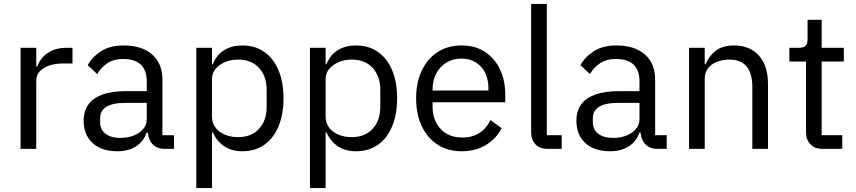

<svg xmlns="http://www.w3.org/2000/svg" viewBox="-20 -760 4371 980"><path d="M165 0H85V-516H165V-421H170Q179 -446 198 -467.5Q217 -489 247 -502.5Q277 -516 319 -516H350V-436H303Q260 -436 229 -424.5Q198 -413 181.5 -394Q165 -375 165 -350Z M868 0H823Q791 0 771 -13.5Q751 -27 742 -51Q733 -75 733 -106V-113L764 -84H729Q713 -37 673.5 -12.5Q634 12 580 12Q498 12 452.5 -30Q407 -72 407 -144Q407 -193 431 -226.5Q455 -260 503.5 -277.5Q552 -295 627 -295H729V-346Q729 -401 699 -430Q669 -459 607 -459Q561 -459 529 -438Q497 -417 476 -382L428 -427Q449 -468 495 -498Q541 -528 611 -528Q704 -528 756.5 -482Q809 -436 809 -354V-70H868ZM729 -235H623Q555 -235 523 -215Q491 -195 491 -157V-136Q491 -98 519 -77Q547 -56 593 -56Q633 -56 663.5 -68.5Q694 -81 711.5 -102.5Q729 -124 729 -150Z M982 200V-516H1062V-432H1066Q1086 -481 1125 -504.5Q1164 -528 1217 -528Q1282 -528 1329 -495Q1376 -462 1401.5 -401.5Q1427 -341 1427 -258Q1427 -176 1401.5 -115Q1376 -54 1329 -21Q1282 12 1217 12Q1164 12 1126.5 -12Q1089 -36 1066 -84H1062V200ZM1195 -60Q1263 -60 1302 -102.5Q1341 -145 1341 -214V-302Q1341 -371 1302 -413.5Q1263 -456 1195 -456Q1159 -456 1128.5 -443Q1098 -430 1080 -408Q1062 -386 1062 -357V-165Q1062 -132 1080 -108.5Q1098 -85 1128.5 -72.5Q1159 -60 1195 -60Z M1562 200V-516H1642V-432H1646Q1666 -481 1705 -504.5Q1744 -528 1797 -528Q1862 -528 1909 -495Q1956 -462 1981.5 -401.5Q2007 -341 2007 -258Q2007 -176 1981.5 -115Q1956 -54 1909 -21Q1862 12 1797 12Q1744 12 1706.5 -12Q1669 -36 1646 -84H1642V200ZM1775 -60Q1843 -60 1882 -102.5Q1921 -145 1921 -214V-302Q1921 -371 1882 -413.5Q1843 -456 1775 -456Q1739 -456 1708.5 -443Q1678 -430 1660 -408Q1642 -386 1642 -357V-165Q1642 -132 1660 -108.5Q1678 -85 1708.5 -72.5Q1739 -60 1775 -60Z M2336 12Q2266 12 2214 -21.5Q2162 -55 2133 -115.5Q2104 -176 2104 -258Q2104 -340 2133 -400.5Q2162 -461 2214 -494.5Q2266 -528 2336 -528Q2405 -528 2455 -495.5Q2505 -463 2532 -406Q2559 -349 2559 -276V-238H2188V-214Q2188 -147 2228.5 -102.5Q2269 -58 2341 -58Q2390 -58 2426.5 -81Q2463 -104 2483 -147L2540 -106Q2515 -54 2462 -21Q2409 12 2336 12ZM2336 -461Q2293 -461 2259.5 -441Q2226 -421 2207 -385.5Q2188 -350 2188 -305V-298H2473V-309Q2473 -355 2456 -389Q2439 -423 2408 -442Q2377 -461 2336 -461Z M2847 0H2776Q2735 0 2713 -23.5Q2691 -47 2691 -83V-740H2771V-70H2847Z M3383 0H3338Q3306 0 3286 -13.5Q3266 -27 3257 -51Q3248 -75 3248 -106V-113L3279 -84H3244Q3228 -37 3188.5 -12.5Q3149 12 3095 12Q3013 12 2967.5 -30Q2922 -72 2922 -144Q2922 -193 2946 -226.5Q2970 -260 3018.5 -277.5Q3067 -295 3142 -295H3244V-346Q3244 -401 3214 -430Q3184 -459 3122 -459Q3076 -459 3044 -438Q3012 -417 2991 -382L2943 -427Q2964 -468 3010 -498Q3056 -528 3126 -528Q3219 -528 3271.5 -482Q3324 -436 3324 -354V-70H3383ZM3244 -235H3138Q3070 -235 3038 -215Q3006 -195 3006 -157V-136Q3006 -98 3034 -77Q3062 -56 3108 -56Q3148 -56 3178.5 -68.5Q3209 -81 3226.5 -102.5Q3244 -124 3244 -150Z M3577 0H3497V-516H3577V-432H3581Q3600 -476 3634.5 -502Q3669 -528 3727 -528Q3807 -528 3853.5 -476.5Q3900 -425 3900 -331V0H3820V-317Q3820 -386 3790.5 -421Q3761 -456 3703 -456Q3671 -456 3642 -445.5Q3613 -435 3595 -413Q3577 -391 3577 -358Z M4279 0H4179Q4138 0 4116 -24Q4094 -48 4094 -85V-446H4009V-516H4057Q4083 -516 4092.5 -526.5Q4102 -537 4102 -563V-659H4174V-516H4287V-446H4174V-70H4279Z"/></svg>

Font: IBM Plex Sans Var
Style: Regular
Weight: 400
Designer: Mike Abbink, Paul van der Laan, Pieter van Rosmalen
Foundry: Bold Monday
Version: Version 3.000